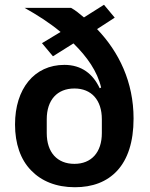

<svg xmlns="http://www.w3.org/2000/svg" viewBox="-20 -773 629 805"><path d="M461 -699 387 -651C479 -555 540 -429 540 -276C540 -177 515 -105 472 -58C428 -10 367 12 294 12C215 12 153 -14 110 -59C66 -104 43 -171 43 -251C43 -326 63 -388 99 -432C135 -476 187 -501 250 -501C322 -501 370 -463 398 -403L404 -406C388 -474 345 -535 288 -591L202 -537L156 -592L234 -639C187 -678 135 -711 83 -740H278C287 -735 296 -729 305 -722C314 -715 323 -707 332 -700L416 -753ZM292 -86C363 -86 407 -134 407 -215V-273C407 -354 363 -402 292 -402C220 -402 176 -354 176 -273V-215C176 -134 220 -86 292 -86Z"/></svg>

Font: Plexus Sans SemiBold
Style: Regular
Weight: 600
Version: Version 2.001;PS 002.001;hotconv 1.0.70;makeotf.lib2.5.58329